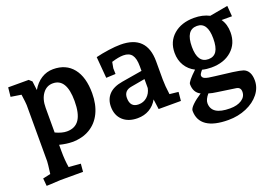

<svg xmlns="http://www.w3.org/2000/svg" viewBox="-102 -796 1879 1320"><g transform="rotate(-20 837.5 -135.5)"><path d="M40 177 96 165Q106 90 106 76V-336Q106 -350 97 -415L21 -427L28 -494H178L199 -475L207 -409Q234 -456 273.5 -481Q313 -506 360 -506Q454 -506 505.5 -441.5Q557 -377 557 -259Q557 -177 527.5 -116Q498 -55 443 -22.5Q388 10 314 10Q274 10 222 -3V46Q222 107 231 163L318 170L313 228H148Q111 230 73 232L45 233ZM305 -71Q366 -71 395.5 -115Q425 -159 425 -250Q425 -415 325 -415Q279 -415 250.5 -376Q222 -337 222 -273V-93Q269 -71 305 -71Z M646 -127Q646 -181 679 -216Q712 -251 779 -262L928 -287V-321Q928 -378 908.5 -404Q889 -430 846 -430Q812 -430 760 -414L752 -370L753 -328L684 -325L671 -481Q716 -492 766 -499Q816 -506 853 -506Q1045 -506 1045 -314V-182Q1045 -136 1054 -71L1118 -64L1112 0H949L939 -74Q917 -34 879.5 -12Q842 10 793 10Q725 10 685.5 -27Q646 -64 646 -127ZM832 -77Q868 -77 894 -100Q920 -123 928 -161V-227L827 -209Q770 -200 770 -146Q770 -77 832 -77Z M1164 91Q1164 75 1189.5 50Q1215 25 1257 -2Q1210 -25 1210 -87Q1210 -106 1277 -169Q1233 -191 1208.5 -231.5Q1184 -272 1184 -325Q1184 -407 1241 -456.5Q1298 -506 1391 -506Q1454 -506 1502 -481L1635 -505L1641 -427H1565Q1594 -386 1594 -327Q1594 -244 1537.5 -194Q1481 -144 1388 -144Q1354 -144 1322 -152Q1301 -128 1301 -117Q1301 -101 1319.5 -93Q1338 -85 1388 -80Q1461 -72 1514.5 -64.5Q1568 -57 1589 -50Q1613 -41 1625.5 -18Q1638 5 1638 41Q1638 94 1603 138.5Q1568 183 1507.5 209Q1447 235 1375 235Q1271 235 1217.5 198.5Q1164 162 1164 91ZM1468 -328Q1468 -447 1391 -447Q1310 -447 1310 -323Q1310 -205 1389 -205Q1429 -205 1448.5 -235Q1468 -265 1468 -328ZM1413 164Q1466 164 1498.5 142.5Q1531 121 1531 85Q1531 68 1522.5 58.5Q1514 49 1495 47L1365 28Q1332 24 1307 16Q1278 50 1278 77Q1278 164 1413 164Z"/></g></svg>

Font: Andada Pro
Style: Bold
Weight: 700
Designer: Carolina Giovagnoli
Foundry: Huerta Tipografica
Version: Version 3.005; ttfautohint (v1.8.4)